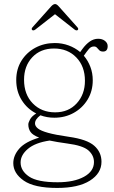

<svg xmlns="http://www.w3.org/2000/svg" viewBox="-20 -681 562 946"><path d="M319 -7Q408.5 5.5 444.2 37Q480 68.5 480 116Q480 173 423 209Q366 245 261.5 245Q149 245 97.2 209Q45.5 173 45.5 123Q45.5 85 75 51.2Q104.5 17.5 173 -3Q141.5 -15 130.5 -30.8Q119.5 -46.5 119.5 -68Q119.5 -76.5 127.8 -92.2Q136 -108 158.5 -122Q114 -144.5 87 -187.5Q60 -230.5 60 -286.5Q60 -340.5 85.5 -381.5Q111 -422.5 154.2 -445.8Q197.5 -469 250 -469Q286 -469 318 -457.2Q350 -445.5 375 -424.5L385.5 -439Q403.5 -463.5 422.8 -476.8Q442 -490 463.5 -490Q484 -490 497.2 -479.5Q510.5 -469 510.5 -454Q510.5 -427 488 -427Q476 -427 469.5 -433.2Q463 -439.5 457.8 -445.8Q452.5 -452 443 -452Q428.5 -452 418.2 -440Q408 -428 393 -406.5Q413.5 -382.5 425.2 -351.8Q437 -321 437 -285.5Q437 -232 411.5 -190.2Q386 -148.5 343.2 -124.8Q300.5 -101 247.5 -101Q211.5 -101 179 -113Q152.5 -93 152.5 -73Q152.5 -59.5 166.8 -48Q181 -36.5 217 -26.5Q253 -16.5 319 -7ZM246 -442Q179.5 -442 139 -398.8Q98.5 -355.5 98.5 -288Q98.5 -215.5 141.5 -171.5Q184.5 -127.5 251.5 -127.5Q317.5 -127.5 358 -171.8Q398.5 -216 398.5 -283Q398.5 -354 356 -398Q313.5 -442 246 -442ZM81.5 119.5Q81.5 160.5 123 188.8Q164.5 217 264 217Q344.5 217 393.8 190Q443 163 443 117.5Q443 84.5 415.8 60.2Q388.5 36 311 26Q259.5 19 224.5 11.5Q153.5 22 117.5 52.5Q81.5 83 81.5 119.5ZM362 -532.5Q356.5 -529 348 -535L251 -611L153.5 -535Q145 -529 139.5 -532.5Q132.5 -537.5 140 -546.5L232 -649.5Q242.5 -661 251.5 -661Q259.5 -661 269.5 -649.5L361.5 -546.5Q369 -537.5 362 -532.5Z"/></svg>

Font: Fraunces 9pt S100 Thin
Style: Regular
Weight: 100
Version: Version 1.000; ttfautohint (v1.8.3)